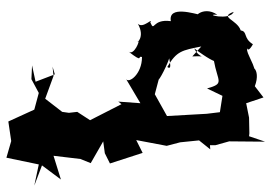

<svg xmlns="http://www.w3.org/2000/svg" viewBox="-182 -669 847 599"><g transform="rotate(-90 241.5 -369.5)"><path d="M309 -622 286 -682 337 -693 294 -695 251 -672 199 -686 162 -767 101 -758 49 -773 28 -672 -38 -686 25 -662 -19 -603 55 -626 45 -542 32 -510 100 -471 63 -466 31 -450 64 -348 104 -368 86 -273 97 -231 103 -172 75 -137 88 -138V-121L100 -78L99 34L116 -16L125 -15L174 -16L219 -25L237 29L272 2C330 24 347 -19 309 -6C313 17 365 -19 383 -22C408 -23 365 -25 403 -4C422 -35 443 -20 446 -42C480 -53 487 -111 504 -64C475 -75 498 -162 495 -115C527 -161 478 -200 494 -165C498 -186 525 -269 475 -260C483 -320 439 -310 471 -324C488 -315 450 -347 467 -363C423 -338 403 -371 413 -362C417 -355 366 -375 380 -392C342 -343 369 -366 363 -350C309 -350 279 -392 295 -400L219 -355L224 -424L216 -414L166 -512L192 -552L189 -578L192 -599L233 -652L304 -626L333 -629ZM365 -193C368 -141 355 -171 390 -187C326 -102 356 -110 353 -126C285 -114 281 -91 265 -147L242 -99L191 -107L186 -148C184 -189 181 -231 179 -272L247 -310L300 -296C274 -307 322 -277 362 -264C373 -271 317 -251 332 -271C382 -242 384 -225 396 -165Z"/></g></svg>

Font: Asimov Aggro
Style: Condensed
Weight: 500
Designer: Google
Version: Version 2.000980; 2014